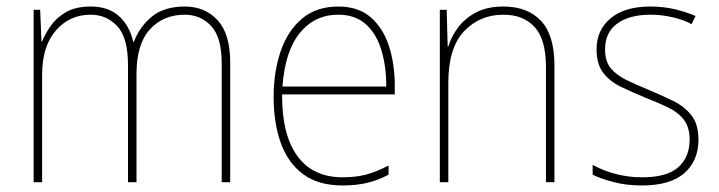

<svg xmlns="http://www.w3.org/2000/svg" viewBox="-20 -558 2201 588"><path d="M546 -538Q608 -538 646.5 -496Q685 -454 685 -366V0H659V-364Q659 -444 626.5 -478.5Q594 -513 546 -513Q480 -513 439 -468Q398 -423 398 -331V0H372V-358Q372 -443 339 -478Q306 -513 258 -513Q193 -513 151 -464.5Q109 -416 109 -329V0H83V-528H103L107 -431H109Q118 -454 135.5 -479Q153 -504 182.5 -521Q212 -538 258 -538Q312 -538 344.5 -508.5Q377 -479 388 -430H390Q408 -477 445.5 -507.5Q483 -538 546 -538Z M1016 -538Q1078 -538 1116 -504.5Q1154 -471 1171.5 -416Q1189 -361 1189 -295V-269H844Q843 -146 890.5 -80.5Q938 -15 1029 -15Q1069 -15 1100 -23Q1131 -31 1170 -51V-23Q1138 -6 1104.5 2Q1071 10 1029 10Q955 10 908.5 -24.5Q862 -59 840 -120Q818 -181 818 -261Q818 -338 839.5 -401Q861 -464 905 -501Q949 -538 1016 -538ZM1016 -513Q944 -513 898.5 -457.5Q853 -402 845 -293H1163Q1163 -356 1147.5 -406Q1132 -456 1099.5 -484.5Q1067 -513 1016 -513Z M1522 -538Q1596 -538 1637 -494Q1678 -450 1678 -357V0H1652V-352Q1652 -437 1617.5 -475Q1583 -513 1522 -513Q1449 -513 1401 -462Q1353 -411 1353 -305V0H1327V-528H1348L1351 -416H1353Q1362 -446 1383 -474Q1404 -502 1438 -520Q1472 -538 1522 -538Z M2119 -130Q2119 -66 2076 -28Q2033 10 1946 10Q1898 10 1858.5 -0.5Q1819 -11 1795 -23V-53Q1828 -35 1866.5 -25Q1905 -15 1946 -15Q2023 -15 2057.5 -46Q2092 -77 2092 -131Q2092 -168 2074.5 -191Q2057 -214 2026 -229Q1995 -244 1956 -259Q1915 -276 1881 -292.5Q1847 -309 1827 -335.5Q1807 -362 1807 -407Q1807 -466 1850 -502Q1893 -538 1972 -538Q2012 -538 2047.5 -529.5Q2083 -521 2110 -509L2098 -484Q2075 -497 2040.5 -505Q2006 -513 1972 -513Q1908 -513 1870.5 -486Q1833 -459 1833 -407Q1833 -370 1850.5 -349Q1868 -328 1897.5 -313.5Q1927 -299 1964 -284Q2004 -267 2039.5 -250Q2075 -233 2097 -205.5Q2119 -178 2119 -130Z"/></svg>

Font: Noto Sans Lao Looped SemiCondensed Thin
Style: Regular
Weight: 100
Width: 4
Designer: Mark Frömberg, Ben Mitchell
Foundry: The Fontpad Ltd
Version: Version 1.002; ttfautohint (v1.8.4.7-5d5b)